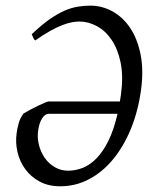

<svg xmlns="http://www.w3.org/2000/svg" viewBox="-20 -650 564 685"><path d="M223.1 -41Q250 -41 276.1 -51.5Q302.2 -62 325.4 -86.2Q348.6 -110.4 367.4 -148.9Q386.2 -187.5 399.4 -244.1H153.8Q141.1 -244.1 130.6 -228.3Q120.1 -212.4 116.2 -185.1Q112.3 -158.7 118.9 -132.8Q125.5 -106.9 139.9 -86.4Q154.3 -65.9 175.8 -53.5Q197.3 -41 223.1 -41ZM483.4 -331.1Q473.1 -253.9 447 -190.4Q420.9 -127 383.1 -81.3Q345.2 -35.6 297.4 -10.5Q249.5 14.6 195.3 14.6Q152.3 14.6 121.1 -2.4Q89.8 -19.5 70.1 -46.6Q50.3 -73.7 42.5 -107.2Q34.7 -140.6 39.1 -172.9Q41 -189.9 46.6 -210Q52.2 -230 64 -245.1Q75.2 -252 89.6 -259.5Q104 -267.1 117.2 -273.4Q130.4 -279.8 140.6 -283.9Q150.9 -288.1 153.8 -288.1H407.7L411.6 -313Q420.4 -377.9 410.4 -426.5Q400.4 -475.1 378.2 -507.8Q356 -540.5 325.4 -556.9Q294.9 -573.2 263.7 -573.2Q252 -573.2 236.8 -570.6Q221.7 -567.9 202.1 -560.3Q182.6 -552.7 158.9 -539.6Q135.3 -526.4 106 -505.9Q103.5 -506.8 101.6 -510Q99.6 -513.2 98.1 -516.6Q96.7 -520 95.2 -523.2Q93.8 -526.4 93.3 -527.8Q127.4 -560.5 156 -580.6Q184.6 -600.6 209.7 -611.6Q234.9 -622.6 257.6 -626.2Q280.3 -629.9 302.2 -629.9Q343.3 -629.9 380.4 -609.9Q417.5 -589.8 443.6 -551.5Q469.7 -513.2 481.2 -457.5Q492.7 -401.9 483.4 -331.1Z"/></svg>

Font: Gentium Plus
Style: Italic
Weight: 400
Italic angle: -8°
Designer: J. Victor Gaultney, Annie Olsen, Iska Routamaa
Foundry: SIL International
Version: Version 1.510